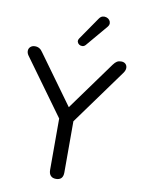

<svg xmlns="http://www.w3.org/2000/svg" viewBox="-101 -1013 799 1087"><g transform="rotate(10 298.0 -469.0)"><path d="M298 7Q278 7 267.5 -4.5Q257 -16 257 -37V-365L275 -308L24 -654Q15 -667 15.5 -680.5Q16 -694 26 -703Q36 -712 52 -712Q66 -712 77 -705.5Q88 -699 97 -685L310 -391H289L502 -685Q513 -700 523 -706Q533 -712 547 -712Q563 -712 572 -703.5Q581 -695 581.5 -681.5Q582 -668 572 -653L322 -308L339 -365V-37Q339 7 298 7ZM333 -769Q325 -760 314.5 -759.5Q304 -759 296 -764.5Q288 -770 285.5 -779Q283 -788 290 -799L379 -928Q388 -941 399 -944Q410 -947 421 -943.5Q432 -940 438.5 -932Q445 -924 445.5 -913.5Q446 -903 437 -892Z"/></g></svg>

Font: Nunito
Style: Regular
Weight: 400
Designer: Vernon Adams
Foundry: Vernon Adams
Version: Version 3.602